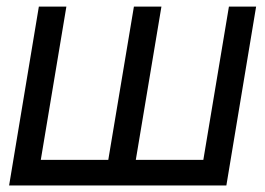

<svg xmlns="http://www.w3.org/2000/svg" viewBox="-20 -566 810 586"><path d="M98.6 -545.9H182.6L104.5 -78.1H310.5L388.7 -545.9H472.7L394.5 -78.1H600.6L678.7 -545.9H761.7L670.9 0H7.8Z"/></svg>

Font: Inter Tight
Style: Italic
Weight: 400
Italic angle: -9.39999°
Designer: Rasmus Andersson
Foundry: rsms
Version: Version 3.002